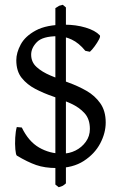

<svg xmlns="http://www.w3.org/2000/svg" viewBox="-20 -696 510 801"><path d="M255 69Q246 77 241 79.5Q236 82 225 85L211 74V-662Q225 -671 227 -672Q229 -673 242 -676L255 -665ZM50 -47Q46 -51 44 -73Q42 -95 43.5 -121.5Q45 -148 50 -166L71 -164Q99 -106 143 -80.5Q187 -55 239 -55Q269 -55 295 -68Q321 -81 338 -104.5Q355 -128 355 -158Q355 -199 333 -223.5Q311 -248 276 -264Q241 -280 201.5 -293.5Q162 -307 127.5 -325Q93 -343 70.5 -371Q48 -399 48 -445Q48 -476 66.5 -510.5Q85 -545 129.5 -569Q174 -593 250 -593Q297 -593 337 -581Q377 -569 396 -549Q400 -545 393 -531.5Q386 -518 375 -503Q364 -488 355 -480L336 -484Q309 -517 279 -531Q249 -545 221 -545Q158 -545 134 -520.5Q110 -496 110 -468Q110 -437 132.5 -416.5Q155 -396 190.5 -381Q226 -366 266 -351.5Q306 -337 341 -317Q376 -297 398.5 -265Q421 -233 421 -185Q421 -141 398 -97.5Q375 -54 329.5 -24.5Q284 5 216 5Q167 5 131 -7.5Q95 -20 50 -47Z"/></svg>

Font: ChillKai
Style: Regular
Weight: 400
Designer: ChillType
Foundry: 寒蝉字型
Version: Version 2.000